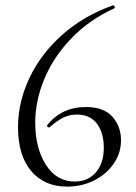

<svg xmlns="http://www.w3.org/2000/svg" viewBox="-20 -681 505 714"><path d="M430 -159Q430 -112 403 -72.5Q376 -33 330 -10Q284 13 230 13Q145 13 96 -45Q47 -103 47 -208Q47 -301 89.5 -391Q132 -481 212 -552Q292 -623 400 -661Q404 -662 406 -657Q408 -652 405 -650Q311 -607 244.5 -537.5Q178 -468 144.5 -386.5Q111 -305 111 -225Q111 -131 150.5 -68.5Q190 -6 258 -6Q307 -6 336.5 -40Q366 -74 366 -132Q366 -187 340.5 -221Q315 -255 265 -255Q239 -255 216 -244Q193 -233 165 -208Q164 -207 162 -207Q159 -207 156.5 -210Q154 -213 155 -215Q209 -283 299 -283Q366 -283 398 -247Q430 -211 430 -159Z"/></svg>

Font: Cormorant Upright
Style: Regular
Weight: 400
Designer: Christian Thalmann (Catharsis Fonts)
Foundry: Catharsis Fonts
Version: Version 3.302